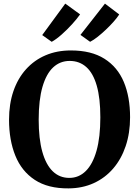

<svg xmlns="http://www.w3.org/2000/svg" viewBox="-20 -1031 770 1062"><path d="M359.5 11Q245.5 12 172.5 -36Q99.5 -84 64.8 -170Q30 -256 30 -368.5Q30 -456 54.2 -526.8Q78.5 -597.5 124 -648Q169.5 -698.5 232.2 -725.2Q295 -752 372 -752Q485 -752 557.5 -706.2Q630 -660.5 664.8 -577.8Q699.5 -495 699.5 -382.5Q699.5 -295 675.2 -223Q651 -151 606 -98.8Q561 -46.5 498.5 -18Q436 10.5 359.5 11ZM363.5 -47Q416 -47 454.5 -85Q493 -123 514 -197.5Q535 -272 535 -382Q535 -488 515.2 -557Q495.5 -626 457.5 -660Q419.5 -694 365.5 -694Q312.5 -694 274.2 -658.5Q236 -623 215 -550.8Q194 -478.5 194 -369Q194 -263.5 214 -191.8Q234 -120 271.8 -83.5Q309.5 -47 363.5 -47ZM478 -800 425 -838 560.5 -1011 639.5 -951Q627.5 -932.5 608 -910.5Q588.5 -888.5 565.5 -866.8Q542.5 -845 520 -827.2Q497.5 -809.5 479 -800ZM265.5 -800 213.5 -837 341 -1011 423 -951.5Q406 -927 378.5 -896.8Q351 -866.5 321 -840Q291 -813.5 266.5 -800Z"/></svg>

Font: Merriweather 28pt
Style: Bold
Weight: 700
Version: Version 2.100